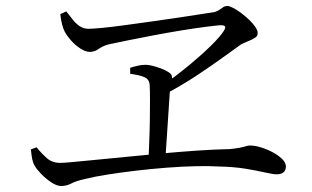

<svg xmlns="http://www.w3.org/2000/svg" viewBox="-20 -672 1040 640"><path d="M529 -392Q571 -422 611.5 -455.5Q652 -489 683 -519.5Q714 -550 726 -569Q733 -580 730 -584Q727 -588 715 -588Q701 -587 665.5 -582.5Q630 -578 584 -570.5Q538 -563 491 -554Q444 -545 404 -537Q364 -529 342 -524Q323 -519 309 -509Q295 -499 280 -499Q265 -499 247.5 -510.5Q230 -522 216.5 -537.5Q203 -553 196 -566Q191 -575 187 -590.5Q183 -606 181 -625L201 -634Q211 -622 221 -608.5Q231 -595 244.5 -585.5Q258 -576 275 -576Q288 -576 320 -579Q352 -582 395.5 -588Q439 -594 486 -600.5Q533 -607 576 -613.5Q619 -620 651 -625Q683 -630 696 -632Q705 -635 711.5 -639.5Q718 -644 724 -648Q730 -652 738 -652Q745 -652 757.5 -645.5Q770 -639 784 -628.5Q798 -618 811 -605.5Q824 -593 831.5 -581.5Q839 -570 839 -562Q839 -553 832.5 -548Q826 -543 817 -539Q808 -535 798.5 -531Q789 -527 782 -523Q761 -508 723 -480.5Q685 -453 636 -420.5Q587 -388 532 -359ZM184 -52Q169 -52 150.5 -64.5Q132 -77 117 -92.5Q102 -108 96 -119Q90 -129 87.5 -141Q85 -153 83 -174L102 -181Q118 -161 136 -145Q154 -129 181 -129Q192 -129 223.5 -132Q255 -135 302 -139.5Q349 -144 404.5 -149.5Q460 -155 519.5 -160.5Q579 -166 637 -170Q695 -174 745 -175Q766 -177 779 -179.5Q792 -182 799.5 -184.5Q807 -187 813 -187Q829 -187 849 -181Q869 -175 888 -165Q907 -155 920 -142.5Q933 -130 933 -117Q933 -104 925 -97.5Q917 -91 903 -91Q890 -91 864 -97Q838 -103 799 -109.5Q760 -116 709 -117Q677 -119 632 -118Q587 -117 535 -113Q483 -109 432.5 -103Q382 -97 337.5 -90Q293 -83 262 -75Q234 -69 218 -60.5Q202 -52 184 -52ZM475 -137Q476 -166 477.5 -201Q479 -236 479.5 -271.5Q480 -307 480 -337.5Q480 -368 479 -388Q478 -408 461 -415Q444 -422 414 -426V-446Q426 -450 439.5 -453Q453 -456 465 -456Q475 -456 489 -452.5Q503 -449 517.5 -443.5Q532 -438 542.5 -431Q553 -424 553 -417Q555 -409 553.5 -402Q552 -395 550 -387Q548 -379 546 -365Q545 -343 542 -304Q539 -265 536.5 -221Q534 -177 531 -138Z"/></svg>

Font: Noto Serif JP
Style: Regular
Weight: 400
Designer: Ryoko NISHIZUKA  (kana & ideographs); Frank Grießhammer (Latin, Greek & Cyrillic); Wenlong ZHANG  (bopomofo); Sandoll Co
Foundry: Adobe
Version: Version 2.003-H1;hotconv 1.1.1;makeotfexe 2.6.0